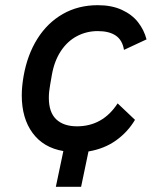

<svg xmlns="http://www.w3.org/2000/svg" viewBox="-20 -575 640 741"><path d="M64 -207Q64 -240.5 71 -281Q85.5 -363.5 124.2 -425.2Q163 -487 222.5 -521Q282 -555 357.5 -555Q411 -555 450.2 -537Q489.5 -519 512.8 -489.2Q536 -459.5 545.5 -423L458.5 -382.5Q452.5 -420 427 -437.5Q401.5 -455 357.5 -455Q314 -455 277 -435.5Q240 -416 214.8 -377.8Q189.5 -339.5 180 -285L173.5 -247.5Q168.5 -221 168.5 -197.5Q168.5 -141.5 197 -114.5Q225.5 -87.5 277 -87.5Q376.5 -87.5 434 -176L501 -112.5Q473 -65.5 428 -33.2Q383 -1 321.5 9.5L293 146H195.5L224.5 8Q147.5 -5 105.8 -61.8Q64 -118.5 64 -207Z"/></svg>

Font: JuliaMono ExtraBold
Style: Italic
Weight: 800
Italic angle: -9°
Monospace: yes
Designer: cormullion
Foundry: corm
Version: Version 0.057; ttfautohint (v1.8.4)